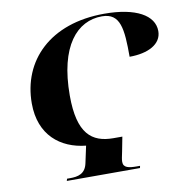

<svg xmlns="http://www.w3.org/2000/svg" viewBox="-81 -808 860 886"><g transform="rotate(-10 348.5 -365.0)"><path d="M161 0H504L506 -10H493C454 -10 428 -14 428 -42C428 -54 431 -66 436 -90L449 -157H407C306 -157 243 -207 243 -385C243 -618 336 -720 452 -720C539 -720 546 -645 546 -514C632 -514 697 -546 697 -608C697 -682 613 -730 465 -730C210 -730 64 -580 64 -380C64 -231 159 -157 277 -145L260 -66C250 -17 215 -10 178 -10H164Z"/></g></svg>

Font: Noto Serif Display SemiCondensed ExtraBold
Style: Italic
Weight: 800
Width: 4
Italic angle: -12°
Designer: Monotype Design Team
Foundry: Monotype Imaging Inc.
Version: Version 2.009